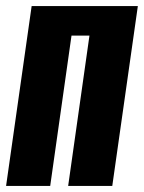

<svg xmlns="http://www.w3.org/2000/svg" viewBox="-22 -611 473 631"><path d="M-2 0 82 -591H431L347 0H202L272 -494H213L143 0Z"/></svg>

Font: Alumni Sans ExtraBold
Style: Italic
Weight: 800
Italic angle: -8°
Designer: Robert E. Leuschke
Foundry: Robert E. Leuschke
Version: Version 1.016